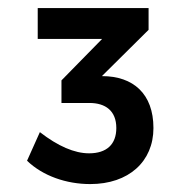

<svg xmlns="http://www.w3.org/2000/svg" viewBox="-20 -736 428 482"><path d="M353 -661.1V-715.8H74.7V-638.2H236.3L134.3 -534.2V-477.5H204.6C244.6 -477.5 272 -458 272 -414.6C272 -373.5 247.6 -351.1 203.6 -351.1C167 -351.1 125.5 -369.1 80.1 -404.3L47.9 -332.5C87.4 -294.4 146.5 -273.9 206.5 -273.9C303.2 -273.9 365.2 -330.6 365.2 -414.6C365.2 -500.5 314.5 -544.9 236.3 -544.9H235.8Z"/></svg>

Font: Winston Medium
Style: Regular
Weight: 500
Designer: Vernon Adams, Kim Jin-seong, David Berlow, Cristiano Sobral
Foundry: The Winston Project Authors
Version: Version 3.004